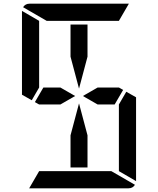

<svg xmlns="http://www.w3.org/2000/svg" viewBox="-20 -1020 856 1040"><path d="M387 -500 307 -454H212H192L169 -467L215 -546H307ZM362 -713V-887H454V-713L408 -540ZM624 -546 647 -533 601 -454H509L429 -500L509 -546ZM664 -523 717 -493V-41Q717 -41 717 -39L624 -93V-95V-103V-113V-218V-454ZM454 -287V-113H362V-287L408 -460ZM233 -907 105 -981Q117 -1000 140 -1000H676Q676 -1000 678 -1000L624 -907H621H590H454H362ZM583 -93 711 -19Q699 0 676 0H140Q140 0 138 0L192 -93H195H226H362H454ZM99 -959Q99 -959 99 -961L192 -907V-905V-895V-887V-782V-578V-546L152 -477L99 -507Z"/></svg>

Font: DSEG14 Modern
Style: Regular
Weight: 400
Designer: Keshikan(Twitter:@keshinomi_88pro)
Version: Version 0.46